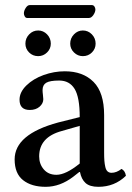

<svg xmlns="http://www.w3.org/2000/svg" viewBox="-20 -719 513 749"><path d="M291 -81.1V-228L221.2 -208Q132.8 -184.1 132.8 -108.9Q132.8 -79.1 150.9 -58.1Q168.9 -37.1 200.2 -37.1Q236.8 -37.1 291 -81.1ZM292 -47.9H289.1L266.1 -29.8Q214.4 9.8 158.2 9.8Q103 9.8 70.1 -16.1Q37.1 -42 37.1 -97.2Q37.1 -195.3 207 -241.2L291 -262.2Q291 -339.8 271 -372.3Q251 -404.8 210.9 -404.8Q174.8 -404.8 160.4 -396.2Q146 -387.7 146 -367.2Q146 -359.9 147.5 -348.6Q148.9 -337.4 148.9 -332Q148.9 -315.4 134.3 -302.7Q119.6 -290 96.2 -290Q56.2 -290 56.2 -330.1Q56.2 -359.4 82.8 -385.5Q109.4 -411.6 150.1 -426.3Q190.9 -440.9 232.9 -440.9Q303.7 -440.9 345 -399.4Q386.2 -357.9 386.2 -270V-124Q386.2 -104 387.2 -91.6Q388.2 -79.1 390.9 -67.4Q393.6 -55.7 399.7 -50.3Q405.8 -44.9 415 -44.9Q434.6 -44.9 454.1 -60.1Q468.3 -52.7 471.2 -33.2Q426.8 9.8 363.8 9.8Q330.1 9.8 313.7 -5.1Q297.4 -20 292 -47.9ZM79.1 -548.8Q79.1 -569.8 93.8 -585Q108.4 -600.1 128.9 -600.1Q148.9 -600.1 163.6 -585Q178.2 -569.8 178.2 -548.8Q178.2 -528.8 163.6 -514.4Q148.9 -500 128.9 -500Q107.9 -500 93.5 -514.4Q79.1 -528.8 79.1 -548.8ZM327.1 -648.9H85.9Q80.1 -648.9 76.7 -654.8Q73.2 -660.6 73.2 -667Q73.2 -676.8 80.3 -688Q87.4 -699.2 96.2 -699.2H337.9Q344.7 -699.2 348.4 -693.6Q352.1 -688 352.1 -682.1Q352.1 -671.9 344.2 -660.4Q336.4 -648.9 327.1 -648.9ZM253.9 -548.8Q253.9 -569.8 268.6 -585Q283.2 -600.1 303.2 -600.1Q323.7 -600.1 338.4 -585Q353 -569.8 353 -548.8Q353 -528.8 338.6 -514.4Q324.2 -500 303.2 -500Q283.2 -500 268.6 -514.4Q253.9 -528.8 253.9 -548.8Z"/></svg>

Font: Common Serif Medium
Style: Regular
Weight: 500
Designer: Philipp H. Poll, Khaled Hosny
Foundry: Stefan Peev, Context Ltd.
Version: Version 1.026